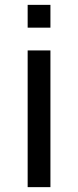

<svg xmlns="http://www.w3.org/2000/svg" viewBox="-20 -770 321 790"><path d="M93.8 -562.5H187.5V0H93.8ZM187.5 -656.2H93.8V-750H187.5Z"/></svg>

Font: Michroma
Style: Regular
Weight: 400
Version: Version 1.000